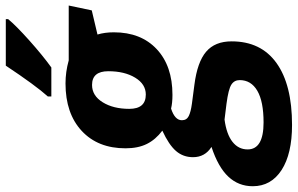

<svg xmlns="http://www.w3.org/2000/svg" viewBox="-262 -600 1046 675"><g transform="rotate(-90 261.5 -263.0)"><path d="M579.1 -544.9 562 -463.9 477.1 -443.8Q484.9 -418.5 484.9 -386.2Q484.9 -291 425.8 -235.6Q366.7 -180.2 265.1 -180.2Q236.3 -180.2 216.8 -185.1Q175.8 -171.9 175.8 -147Q175.8 -130.4 190.4 -123Q205.1 -115.7 233.9 -111.8L300.8 -103Q380.4 -92.8 416.7 -61.8Q453.1 -30.8 453.1 27.8Q453.1 130.9 377 185.5Q300.8 240.2 159.2 240.2Q57.6 240.2 0.7 203.4Q-56.2 166.5 -56.2 102.1Q-56.2 52.2 -22.7 16.4Q10.7 -19.5 82 -43Q45.9 -65.9 45.9 -107.9Q45.9 -142.6 67.6 -167.7Q89.4 -192.9 139.2 -215.8Q107.4 -239.7 92.3 -270.5Q77.1 -301.3 77.1 -345.2Q77.1 -442.4 138.4 -499.3Q199.7 -556.2 305.2 -556.2Q345.7 -556.2 386.2 -544.9ZM178.2 2.9Q126.5 9.8 99.9 30.8Q73.2 51.8 73.2 84Q73.2 140.1 168 140.1Q241.7 140.1 279.3 118.2Q316.9 96.2 316.9 56.2Q316.9 37.1 301 26.9Q285.2 16.6 233.9 9.8ZM299.8 -462.9Q262.2 -462.9 239 -425.5Q215.8 -388.2 215.8 -332Q215.8 -273.9 266.1 -273.9Q302.7 -273.9 325.4 -311.3Q348.1 -348.6 348.1 -405.8Q348.1 -462.9 299.8 -462.9ZM259.3 -618.2Q297.9 -661.1 367.7 -766.1H531.2V-757.8Q508.8 -730.5 456.1 -683.3Q403.3 -636.2 361.3 -606H259.3Z"/></g></svg>

Font: Zoram GWebM
Style: Bold Italic
Weight: 700
Italic angle: -12°
Foundry: Ascender Corporation
Version: Version 1.000